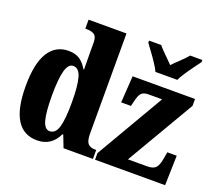

<svg xmlns="http://www.w3.org/2000/svg" viewBox="-128 -942 1270 1128"><g transform="rotate(20 507.5 -378.0)"><path d="M32 -267Q32 -409 75.5 -478.5Q119 -548 200 -548Q243 -548 270.5 -529Q298 -510 317 -476H321Q320 -506 320 -588V-643Q320 -680 303 -692Q286 -704 254 -704H246V-760H483V-135Q483 -90 497 -73Q511 -56 543 -56H550V0H366L337 -75H332Q292 10 203 10Q32 10 32 -267ZM320 -269Q320 -373 305.5 -423.5Q291 -474 255 -474Q224 -474 210 -422.5Q196 -371 196 -268Q196 -165 209.5 -115.5Q223 -66 254 -66Q291 -66 305.5 -115Q320 -164 320 -269ZM563 -41 812 -468H726Q698 -468 684 -454.5Q670 -441 661 -401L653 -369H592L603 -536H993V-493L744 -68H864Q901 -68 917 -84.5Q933 -101 941 -150L947 -186H1006L1001 0H563ZM649 -716Q643 -724 636 -733.5Q629 -743 622 -753V-766H698Q707 -754 727 -734Q747 -714 752 -709L788 -673Q803 -690 825 -710Q865 -748 879 -766H955V-753Q948 -743 941 -733.5Q934 -724 928 -716Q871 -639 857 -606H720Q706 -639 649 -716Z"/></g></svg>

Font: Noto Serif CondBlack
Style: Regular
Weight: 900
Width: 3
Designer: Monotype Design Team
Foundry: Monotype Imaging Inc.
Version: Version 1.001